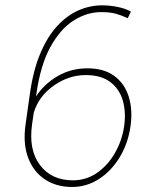

<svg xmlns="http://www.w3.org/2000/svg" viewBox="-20 -705 602 734"><path d="M314.5 -443.8Q377 -443.8 416.5 -415Q456.1 -386.2 471.9 -336.2Q487.8 -286.1 479 -222.7Q469.7 -157.2 438 -104.5Q406.2 -51.8 358.9 -21Q311.5 9.8 255.4 9.8Q195.3 9.8 151.6 -19.3Q107.9 -48.3 87.6 -101.8Q67.4 -155.3 77.6 -228.5L93.8 -343.3Q106.4 -434.6 133.5 -499.3Q160.6 -564 198.2 -605Q235.8 -646 279.8 -665.3Q323.7 -684.6 370.6 -684.6Q398.9 -684.6 428.7 -678.7Q458.5 -672.9 480.5 -660.6L468.3 -635.3Q444.8 -646.5 422.6 -652.6Q400.4 -658.7 366.7 -658.7Q312 -658.7 261 -626.2Q210 -593.8 172.1 -524.4Q134.3 -455.1 118.7 -343.8L117.7 -335.9Q147.5 -382.8 199.2 -413.3Q251 -443.8 314.5 -443.8ZM258.8 -15.6Q310.1 -15.6 351.6 -44.7Q393.1 -73.7 419.9 -121.1Q446.8 -168.5 454.6 -222.7Q462.4 -277.3 449.2 -321.5Q436 -365.7 401.1 -391.8Q366.2 -418 307.6 -418Q242.2 -418 184.6 -377Q127 -335.9 108.9 -273.4L102.5 -229Q88.9 -132.3 132.8 -74Q176.8 -15.6 258.8 -15.6Z"/></svg>

Font: Robert Sans Thin
Style: Italic
Weight: 100
Italic angle: -8°
Designer: Christian Robertson (extended by Adam Twardoch)
Foundry: Google
Version: Version 12.135;April 2, 2019;FontCreator 11.5.0.2425 64-bit;